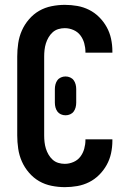

<svg xmlns="http://www.w3.org/2000/svg" viewBox="-20 -763 540 791"><path d="M247 8Q220 8 192.5 2.5Q165 -3 141.5 -16.5Q118 -30 99.5 -51.5Q81 -73 70 -98Q59 -123 55 -150.5Q51 -178 51 -205V-530Q51 -557 55 -584.5Q59 -612 70 -637Q81 -662 99.5 -683.5Q118 -705 141.5 -718.5Q165 -732 192.5 -737.5Q220 -743 247 -743Q273 -743 298.5 -738.5Q324 -734 347 -722.5Q370 -711 388.5 -692.5Q407 -674 419.5 -651.5Q432 -629 437.5 -603.5Q443 -578 443 -552V-546H332V-549Q332 -567 327 -585Q322 -603 311 -617.5Q300 -632 282.5 -639.5Q265 -647 247 -647Q233 -647 220 -643Q207 -639 197 -630Q187 -621 180 -609Q173 -597 169 -584Q165 -571 163.5 -557.5Q162 -544 162 -530V-205Q162 -191 163.5 -177.5Q165 -164 169 -151Q173 -138 180 -126Q187 -114 197 -105Q207 -96 220 -92Q233 -88 247 -88Q265 -88 282.5 -95.5Q300 -103 311 -117.5Q322 -132 327 -150Q332 -168 332 -186V-189H443V-183Q443 -157 437.5 -131.5Q432 -106 419.5 -83.5Q407 -61 388.5 -42.5Q370 -24 347 -12.5Q324 -1 298.5 3.5Q273 8 247 8ZM250 -288Q240 -288 231 -292Q222 -296 216.5 -303.5Q211 -311 208.5 -320.5Q206 -330 206 -340V-396Q206 -406 208.5 -415.5Q211 -425 216.5 -432.5Q222 -440 231 -444Q240 -448 250 -448Q260 -448 269 -444Q278 -440 283.5 -432.5Q289 -425 291.5 -415.5Q294 -406 294 -396V-340Q294 -330 291.5 -320.5Q289 -311 283.5 -303.5Q278 -296 269 -292Q260 -288 250 -288Z"/></svg>

Font: Iosevka Custom
Style: Bold
Weight: 700
Monospace: yes
Designer: Belleve Invis
Foundry: Belleve Invis
Version: Version 30.3.3; ttfautohint (v1.8.3)